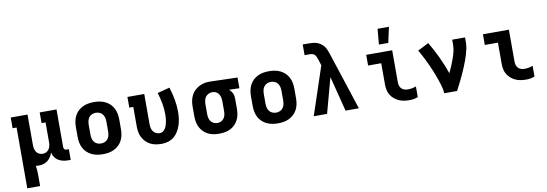

<svg xmlns="http://www.w3.org/2000/svg" viewBox="-67 -1245 5534 1944"><g transform="rotate(-10 2700.0 -272.5)"><path d="M85 215V-410H44V-520H217V-210Q217 -191 220.5 -171.5Q224 -152 234.5 -136Q245 -120 263 -111Q281 -102 300 -102Q319 -102 336 -110.5Q353 -119 363.5 -134Q374 -149 378.5 -167.5Q383 -186 383 -204V-410H342V-520H515V-133Q515 -127 517 -121Q519 -115 523 -110.5Q527 -106 533.5 -104Q540 -102 546 -102H568V8H546Q519 8 493 3Q467 -2 444 -15.5Q421 -29 405.5 -51.5Q390 -74 385 -100Q377 -77 364 -56.5Q351 -36 332.5 -21Q314 -6 290.5 1Q267 8 243 8Q235 8 226.5 7.5Q218 7 210 5Q214 30 215.5 56Q217 82 217 107V215Z M900 8Q870 8 841 3Q812 -2 785 -15Q758 -28 736.5 -48.5Q715 -69 701.5 -95.5Q688 -122 682.5 -151Q677 -180 677 -210V-310Q677 -340 682.5 -369Q688 -398 701.5 -424.5Q715 -451 736.5 -471.5Q758 -492 785 -505Q812 -518 841 -523Q870 -528 900 -528Q930 -528 959 -523Q988 -518 1015 -505Q1042 -492 1063.5 -471.5Q1085 -451 1098.5 -424.5Q1112 -398 1117.5 -369Q1123 -340 1123 -310V-210Q1123 -180 1117.5 -151Q1112 -122 1098.5 -95.5Q1085 -69 1063.5 -48.5Q1042 -28 1015 -15Q988 -2 959 3Q930 8 900 8ZM900 -102Q920 -102 939 -110Q958 -118 970 -134Q982 -150 986.5 -170Q991 -190 991 -210V-310Q991 -330 986.5 -350Q982 -370 970 -386Q958 -402 939 -410Q920 -418 900 -418Q880 -418 861 -410Q842 -402 830 -386Q818 -370 813.5 -350Q809 -330 809 -310V-210Q809 -190 813.5 -170Q818 -150 830 -134Q842 -118 861 -110Q880 -102 900 -102Z M1504 8Q1475 8 1445.5 3Q1416 -2 1390 -15Q1364 -28 1343 -49Q1322 -70 1308.5 -96.5Q1295 -123 1290 -152Q1285 -181 1285 -210V-410H1244V-520H1417V-210Q1417 -190 1421 -170.5Q1425 -151 1436.5 -135Q1448 -119 1466 -110.5Q1484 -102 1504 -102Q1522 -102 1537.5 -113Q1553 -124 1562 -139.5Q1571 -155 1576.5 -172.5Q1582 -190 1585 -208Q1588 -226 1589.5 -244.5Q1591 -263 1591 -281Q1591 -338 1580.5 -394.5Q1570 -451 1553 -506L1679 -539Q1699 -477 1711 -412Q1723 -347 1723 -282Q1723 -248 1718.5 -214Q1714 -180 1703.5 -147.5Q1693 -115 1675 -85Q1657 -55 1631 -33.5Q1605 -12 1571.5 -2Q1538 8 1504 8Z M2096 8Q2067 8 2037.5 3Q2008 -2 1982 -15Q1956 -28 1935 -49Q1914 -70 1900.5 -96.5Q1887 -123 1882 -152Q1877 -181 1877 -210V-310Q1877 -338 1882 -366Q1887 -394 1899 -419.5Q1911 -445 1930.5 -465.5Q1950 -486 1975 -500Q2000 -514 2027.5 -521Q2055 -528 2083 -528H2100L2376 -520V-410L2271 -413Q2282 -403 2290.5 -391.5Q2299 -380 2305 -366.5Q2311 -353 2313 -339Q2315 -325 2315 -310V-210Q2315 -181 2310 -152Q2305 -123 2291.5 -96.5Q2278 -70 2257 -49Q2236 -28 2210 -15Q2184 -2 2154.5 3Q2125 8 2096 8ZM2096 -102Q2116 -102 2134 -110.5Q2152 -119 2163.5 -135Q2175 -151 2179 -170.5Q2183 -190 2183 -210V-310Q2183 -328 2179.5 -346.5Q2176 -365 2166.5 -381Q2157 -397 2141 -407Q2125 -417 2106 -418H2094Q2075 -418 2057 -408.5Q2039 -399 2028 -383.5Q2017 -368 2013 -348.5Q2009 -329 2009 -310V-210Q2009 -190 2013 -170.5Q2017 -151 2028.5 -135Q2040 -119 2058 -110.5Q2076 -102 2096 -102Z M2700 8Q2670 8 2641 3Q2612 -2 2585 -15Q2558 -28 2536.5 -48.5Q2515 -69 2501.5 -95.5Q2488 -122 2482.5 -151Q2477 -180 2477 -210V-310Q2477 -340 2482.5 -369Q2488 -398 2501.5 -424.5Q2515 -451 2536.5 -471.5Q2558 -492 2585 -505Q2612 -518 2641 -523Q2670 -528 2700 -528Q2730 -528 2759 -523Q2788 -518 2815 -505Q2842 -492 2863.5 -471.5Q2885 -451 2898.5 -424.5Q2912 -398 2917.5 -369Q2923 -340 2923 -310V-210Q2923 -180 2917.5 -151Q2912 -122 2898.5 -95.5Q2885 -69 2863.5 -48.5Q2842 -28 2815 -15Q2788 -2 2759 3Q2730 8 2700 8ZM2700 -102Q2720 -102 2739 -110Q2758 -118 2770 -134Q2782 -150 2786.5 -170Q2791 -190 2791 -210V-310Q2791 -330 2786.5 -350Q2782 -370 2770 -386Q2758 -402 2739 -410Q2720 -418 2700 -418Q2680 -418 2661 -410Q2642 -402 2630 -386Q2618 -370 2613.5 -350Q2609 -330 2609 -310V-210Q2609 -190 2613.5 -170Q2618 -150 2630 -134Q2642 -118 2661 -110Q2680 -102 2700 -102Z M3068 0 3233 -495 3213 -558V-559H3212V-560Q3208 -573 3202.5 -586Q3197 -599 3187.5 -608.5Q3178 -618 3164.5 -621.5Q3151 -625 3137 -625H3084V-735H3137Q3160 -735 3182.5 -733.5Q3205 -732 3227 -725Q3249 -718 3267.5 -705Q3286 -692 3300 -674Q3314 -656 3322.5 -635Q3331 -614 3338 -593L3532 0H3395L3303 -361L3205 0Z M4054 8Q4026 8 3997.5 4Q3969 0 3943.5 -11.5Q3918 -23 3896 -41.5Q3874 -60 3859.5 -84Q3845 -108 3839.5 -136Q3834 -164 3834 -192V-410H3699V-520H3966V-192Q3966 -174 3971 -156.5Q3976 -139 3988.5 -126Q4001 -113 4018.5 -107.5Q4036 -102 4054 -102Q4076 -102 4097.5 -106Q4119 -110 4139 -118V-8Q4119 0 4097.5 4Q4076 8 4054 8ZM3844 -600 3858 -760H3975L3940 -600Z M4409 0Q4409 -25 4403 -50Q4397 -75 4389.5 -99.5Q4382 -124 4373.5 -148Q4365 -172 4356 -195.5Q4347 -219 4337.5 -242.5Q4328 -266 4317.5 -289.5Q4307 -313 4296 -336Q4285 -359 4273.5 -381.5Q4262 -404 4250 -426.5Q4238 -449 4225 -471L4338 -528Q4386 -448 4425.5 -363.5Q4465 -279 4496 -191Q4512 -224 4526 -257.5Q4540 -291 4552.5 -325.5Q4565 -360 4574 -395.5Q4583 -431 4583 -468V-520H4715V-468Q4715 -437 4708.5 -406Q4702 -375 4693 -345Q4684 -315 4673 -285.5Q4662 -256 4650 -227Q4638 -198 4625 -169Q4612 -140 4598.5 -112Q4585 -84 4570.5 -56Q4556 -28 4541 0Z M5254 8Q5226 8 5197.5 4Q5169 0 5143.5 -11.5Q5118 -23 5096 -41.5Q5074 -60 5059.5 -84Q5045 -108 5039.5 -136Q5034 -164 5034 -192V-410H4899V-520H5166V-192Q5166 -174 5171 -156.5Q5176 -139 5188.5 -126Q5201 -113 5218.5 -107.5Q5236 -102 5254 -102Q5276 -102 5297.5 -106Q5319 -110 5339 -118V-8Q5319 0 5297.5 4Q5276 8 5254 8Z"/></g></svg>

Font: Iosevka HT Extrabold Extended
Style: Regular
Weight: 800
Width: 7
Monospace: yes
Designer: Belleve Invis
Foundry: Belleve Invis
Version: Version 32.3.0; ttfautohint (v1.8.4)